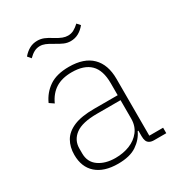

<svg xmlns="http://www.w3.org/2000/svg" viewBox="-172 -818 868 940"><g transform="rotate(-30 261.5 -348.0)"><path d="M500 0H431Q416 0 406 -5.5Q396 -11 392 -21.5Q388 -32 388 -47V-93L403 -79H384Q366 -40 327.5 -14Q289 12 222 12Q143 12 100 -26Q57 -64 57 -133Q57 -177 76 -210Q95 -243 138 -261.5Q181 -280 254 -280H387V-348Q387 -421 352 -455.5Q317 -490 248 -490Q193 -490 157 -467.5Q121 -445 100 -399L75 -416Q96 -463 137.5 -491.5Q179 -520 249 -520Q334 -520 378 -476.5Q422 -433 422 -352V-31H500ZM387 -252H254Q170 -252 132 -223.5Q94 -195 94 -148V-120Q94 -71 131 -45Q168 -19 225 -19Q269 -19 305.5 -33.5Q342 -48 364.5 -77Q387 -106 387 -148ZM321 -624Q302 -624 284.5 -631.5Q267 -639 244 -653Q221 -667 206 -673Q191 -679 177 -679Q159 -679 144 -671Q129 -663 113 -647L97 -666Q114 -686 134 -697Q154 -708 179 -708Q198 -708 215.5 -701Q233 -694 256 -679Q279 -665 294 -659.5Q309 -654 323 -654Q341 -654 356 -662Q371 -670 387 -685L403 -667Q387 -647 366.5 -635.5Q346 -624 321 -624Z"/></g></svg>

Font: IBM Plex Sans ExtraLight
Style: Regular
Weight: 250
Designer: Mike Abbink, Paul van der Laan, Pieter van Rosmalen
Foundry: Bold Monday
Version: Version 3.201